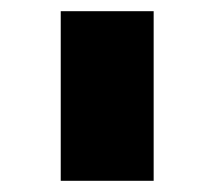

<svg xmlns="http://www.w3.org/2000/svg" viewBox="-20 -695 384 343"><path d="M88.5 -372H219.5V-675H88.5ZM128.5 -372H254.5V-675H128.5Z"/></svg>

Font: Anybody UltraCondensed Thin Black
Style: Regular
Weight: 900
Version: Version 1.111